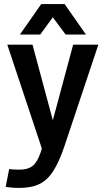

<svg xmlns="http://www.w3.org/2000/svg" viewBox="-20 -720 516 945"><path d="M25 112Q30 113 43 114Q56 115 76 115Q117 115 140 97Q163 79 179 33L186 11L16 -500H140L240 -128L340 -500H464L297 0Q271 77 242 122Q213 167 173.5 186Q134 205 74 205Q61 205 45 204Q29 203 8 200ZM78 -550 183 -700H298L403 -550H303L240 -635L178 -550Z"/></svg>

Font: Epunda Sans SemiBold
Style: Regular
Weight: 600
Designer: Simon Atzbach
Foundry: typofactur
Version: Version 2.204; ttfautohint (v1.8.4.7-5d5b)